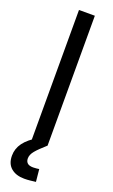

<svg xmlns="http://www.w3.org/2000/svg" viewBox="-178 -767 596 1011"><g transform="rotate(20 120.0 -261.0)"><path d="M164.6 -727.5V0H75.7V-727.5ZM107.9 206.1Q62 206.1 34.2 182.6Q6.3 159.2 6.3 113.8Q6.3 74.2 30.3 41.5Q54.2 8.8 108.9 -23.4L165 0Q125.5 34.7 107.7 56.2Q89.8 77.6 89.8 99.1Q89.8 115.7 99.9 125Q109.9 134.3 132.3 134.3Q140.6 134.3 149.7 133.3Q158.7 132.3 165.5 131.3L172.4 200.7Q157.7 202.6 141.6 204.3Q125.5 206.1 107.9 206.1Z"/></g></svg>

Font: Inter 28pt
Style: Regular
Weight: 400
Designer: Rasmus Andersson
Foundry: rsms
Version: Version 4.001;git-66647c0bb